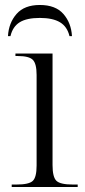

<svg xmlns="http://www.w3.org/2000/svg" viewBox="-20 -751 342 771"><path d="M27 0V-10H47Q96 -10 111.5 -24.5Q127 -39 127 -86V-450Q127 -496 111.5 -511Q96 -526 52 -526H42V-536H191V-88Q191 -40 206.5 -25Q222 -10 272 -10H292V0ZM12 -606Q15 -659 46.5 -695Q78 -731 140 -731Q203 -731 234.5 -695Q266 -659 269 -606H259Q250 -644 221 -661.5Q192 -679 140 -679Q87 -679 59 -661.5Q31 -644 22 -606Z"/></svg>

Font: Noto Serif Display Light
Style: Regular
Weight: 300
Designer: Monotype Design Team
Foundry: Monotype Imaging Inc.
Version: Version 2.009